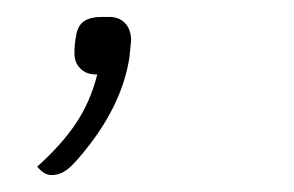

<svg xmlns="http://www.w3.org/2000/svg" viewBox="-20 -88 348 227"><path d="M135 -40 133 -20Q125 32 86 83Q69 105 60 112Q51 119 41 119Q32 119 24 109Q53 83 70 57.5Q87 32 95 0H93Q82 0 75 -7Q68 -14 68 -25Q68 -36 70 -46Q72 -58 79.5 -63Q87 -68 101 -68H109Q121 -68 128 -60.5Q135 -53 135 -40Z"/></svg>

Font: Krub ExtraLight
Style: Italic
Weight: 275
Italic angle: -8°
Designer: Ekaluck Peanpanawate
Foundry: Cadson Demak Co.,Ltd.
Version: Version 1.000; ttfautohint (v1.6)